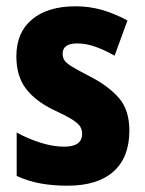

<svg xmlns="http://www.w3.org/2000/svg" viewBox="-20 -580 461 610"><path d="M391 -165Q391 -80 340.5 -35Q290 10 194 10Q149 10 109.5 3Q70 -4 33 -21V-159Q67 -140 107.5 -127Q148 -114 184 -114Q241 -114 241 -155Q241 -167 235 -177.5Q229 -188 209 -200.5Q189 -213 148 -232Q91 -260 61.5 -299.5Q32 -339 32 -401Q32 -477 82 -518.5Q132 -560 220 -560Q264 -560 304 -548.5Q344 -537 385 -515L344 -403Q315 -420 284.5 -431Q254 -442 225 -442Q179 -442 179 -409Q179 -397 185 -388Q191 -379 210 -367.5Q229 -356 268 -336Q324 -307 357.5 -269Q391 -231 391 -165Z"/></svg>

Font: Noto Sans Ethiopic Condensed ExtraBold
Style: Regular
Weight: 800
Width: 3
Designer: Monotype Design Team
Foundry: Monotype Imaging Inc.
Version: Version 2.102; ttfautohint (v1.8.4.7-5d5b)